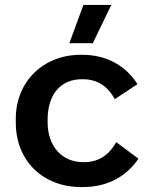

<svg xmlns="http://www.w3.org/2000/svg" viewBox="-20 -750 605 778"><path d="M356 -575 431 -730H318L261 -575ZM309 8H316C417 8 493 -36 541 -107L451 -174C424 -125 382 -93 322 -93H317C232 -93 173 -156 173 -255V-265C173 -368 226 -429 312 -429H315C374 -429 417 -401 445 -348L537 -409C491 -482 414 -528 313 -528H307C156 -528 44 -420 44 -269V-253C44 -100 152 8 309 8Z"/></svg>

Font: Fixel Display SemiBold
Style: Regular
Weight: 600
Designer: AlfaBravo + MacPaw
Foundry: Kyrylo Tkachov, Marchela Mozhyna, Serhii Makarenko, Maria Weinstein, Zakhar Kryvoshyya
Version: Version 1.211